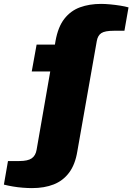

<svg xmlns="http://www.w3.org/2000/svg" viewBox="-111 -757 680 986"><path d="M53 209Q33 209 6.5 207Q-20 205 -46 200.5Q-72 196 -91 191L-70 70H-12Q32 70 52 56Q72 42 77 12L147 -390H52L77 -528H171L174 -546Q187 -619 219.5 -660.5Q252 -702 300 -719.5Q348 -737 408 -737Q429 -737 455.5 -734.5Q482 -732 507 -728Q532 -724 549 -719L528 -599H473Q428 -599 409.5 -587Q391 -575 386 -546L286 21Q275 88 244 129.5Q213 171 165 190Q117 209 53 209Z"/></svg>

Font: Archivo SemiExpanded Black
Style: Italic
Weight: 900
Width: 6
Italic angle: -10°
Designer: Hector Gatti
Foundry: Omnibus-Type
Version: Version 2.001